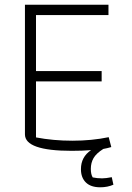

<svg xmlns="http://www.w3.org/2000/svg" viewBox="-20 -632 560 816"><path d="M324 87Q324 35 367 6Q330 9 285 9Q86 9 86 -61V-612H441V-568H133V-330H412V-286H133V-48Q206 -34 288 -34Q370 -34 442 -49L453 -7Q436 -2 419 1Q389 20 377.5 40Q366 60 366 86Q366 109 374 122Q393 126 414 126Q430 126 455 121L462 153Q437 164 406 164Q366 164 345 143.5Q324 123 324 87Z"/></svg>

Font: Athiti Light
Style: Regular
Weight: 300
Designer: CadsonDemak Team
Foundry: CadsonDemak
Version: Version 1.033